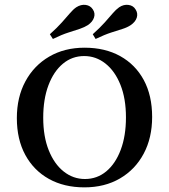

<svg xmlns="http://www.w3.org/2000/svg" viewBox="-20 -785 718 816"><path d="M338.7 11.3Q252.4 11.3 187.9 -24.6Q123.4 -60.5 87.5 -126.6Q51.6 -192.7 51.6 -283.1Q51.6 -371.8 87.9 -439.1Q124.2 -506.5 189.1 -544.4Q254 -582.3 339.5 -582.3Q426.6 -582.3 491.1 -546.4Q555.6 -510.5 591.1 -444.8Q626.6 -379 626.6 -287.9Q626.6 -199.2 590.7 -131.9Q554.8 -64.5 489.9 -26.6Q425 11.3 338.7 11.3ZM341.1 -24.2Q392.7 -24.2 431.9 -56.9Q471 -89.5 493.1 -148.4Q515.3 -207.3 515.3 -286.3Q515.3 -366.1 491.9 -424.6Q468.5 -483.1 428.2 -514.9Q387.9 -546.8 337.9 -546.8Q286.3 -546.8 247.2 -514.1Q208.1 -481.5 185.9 -422.6Q163.7 -363.7 163.7 -284.7Q163.7 -204.8 187.1 -146.4Q210.5 -87.9 250.8 -56Q291.1 -24.2 341.1 -24.2ZM386.3 -619.4 374.2 -639.5Q405.6 -667.7 425.4 -689.9Q445.2 -712.1 458.9 -728.2Q472.6 -744.4 486.3 -754Q505.6 -766.9 526.2 -764.1Q546.8 -761.3 556.5 -744.4Q566.9 -728.2 561.3 -710.1Q555.6 -691.9 535.5 -678.2Q521 -668.5 500.8 -662.1Q480.6 -655.6 452.8 -646.8Q425 -637.9 386.3 -619.4ZM204.8 -619.4 191.9 -639.5Q223.4 -667.7 243.1 -689.9Q262.9 -712.1 277 -728.6Q291.1 -745.2 304 -754Q324.2 -766.9 344.4 -764.1Q364.5 -761.3 375 -744.4Q385.5 -728.2 379.4 -710.1Q373.4 -691.9 353.2 -678.2Q339.5 -669.4 319.4 -662.5Q299.2 -655.6 271 -646.8Q242.7 -637.9 204.8 -619.4Z"/></svg>

Font: Playfair 9pt SemiBold
Style: Regular
Weight: 600
Designer: Claus Eggers Sørensen
Foundry: Claus Eggers Sørensen
Version: Version 2.001;gftools[0.9.30]